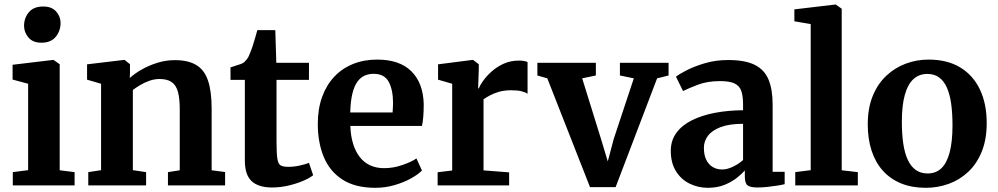

<svg xmlns="http://www.w3.org/2000/svg" viewBox="-20 -840 4520 870"><path d="M38 0V-60L107.5 -69V-460.5L37 -479.5V-546.5L220.5 -568.5H222.5L250.5 -549V-68.5L318 -60V0ZM167 -646.5Q129 -646.5 109 -670Q89 -693.5 89 -723Q89 -758.5 110.8 -784.5Q132.5 -810.5 175.5 -810.5H176.5Q214.5 -810.5 234.5 -787.8Q254.5 -765 254.5 -736Q254.5 -700.5 232.8 -673.5Q211 -646.5 168 -646.5Z M438 -69V-460.5L374.5 -479V-548.5L541.5 -568.5H544.5L569 -549V-510.5L568 -486.5Q589 -506 621.2 -524.5Q653.5 -543 692.2 -555.2Q731 -567.5 772 -567.5Q832.5 -567.5 869.2 -545.5Q906 -523.5 922.5 -475Q939 -426.5 939 -347.5V-68.5L1000 -60.5V0H741V-60L794.5 -68.5V-344.5Q794.5 -394 786.2 -424Q778 -454 758 -468Q738 -482 703 -482Q679.5 -482 657 -474Q634.5 -466 615.2 -454.5Q596 -443 582 -432.5V-69L642 -60V0H380V-60Z M1212.5 9.5Q1151 9.5 1120.2 -19.2Q1089.5 -48 1089.5 -112V-478H1024.5V-534.5Q1036 -539 1048.2 -542.5Q1060.5 -546 1070.8 -549.8Q1081 -553.5 1087 -558.5Q1093.5 -565 1098.2 -571Q1103 -577 1107 -585.2Q1111 -593.5 1115 -604.5Q1120.5 -617.5 1126 -635Q1131.5 -652.5 1136.8 -670.8Q1142 -689 1146 -703.5H1227.5L1232 -555.5H1380V-478H1233V-198Q1233 -145 1236.8 -120.8Q1240.5 -96.5 1252.2 -90.2Q1264 -84 1286.5 -84Q1311.5 -84 1337.8 -89.8Q1364 -95.5 1380 -102L1399 -46Q1382 -32.5 1352.5 -20Q1323 -7.5 1286.5 1Q1250 9.5 1212.5 9.5Z M1681 11Q1590 11 1532.2 -26Q1474.5 -63 1447.2 -128.5Q1420 -194 1420 -278.5Q1420 -346.5 1439.5 -400.5Q1459 -454.5 1494.5 -492.2Q1530 -530 1579.5 -550Q1629 -570 1689 -570Q1790.5 -570 1844 -517Q1897.5 -464 1900 -368.5Q1900 -336 1898 -311.8Q1896 -287.5 1892 -269.5H1567.5Q1569 -224.5 1579.8 -189.2Q1590.5 -154 1609.8 -129Q1629 -104 1656.8 -91Q1684.5 -78 1721 -78Q1762 -78 1803.2 -92.2Q1844.5 -106.5 1867 -122L1892 -67.5Q1876 -50.5 1843.5 -32.2Q1811 -14 1768.8 -1.5Q1726.5 11 1681 11ZM1567 -330.5H1759Q1759.5 -340.5 1760.2 -351.5Q1761 -362.5 1761 -373Q1761 -432.5 1741.5 -469Q1722 -505.5 1673 -505.5Q1651 -505.5 1632.5 -497.5Q1614 -489.5 1599.8 -470.2Q1585.5 -451 1577 -417Q1568.5 -383 1567 -330.5Z M1963 0V-59.5L2029 -67.5V-460.5L1965 -479V-548.5L2120.5 -568.5H2123.5L2149.5 -549V-527L2146.5 -439.5H2149.5Q2154 -452 2168.5 -472.8Q2183 -493.5 2206.5 -515Q2230 -536.5 2261.5 -551Q2293 -565.5 2331.5 -565.5Q2345.5 -565.5 2355.2 -563.5Q2365 -561.5 2370.5 -559V-415Q2361 -422 2343.2 -426.5Q2325.5 -431 2296.5 -431Q2264.5 -431 2240.2 -423.8Q2216 -416.5 2199 -407.2Q2182 -398 2171 -390V-68L2287 -59V0Z M2653.5 8 2460 -485 2415 -498V-555.5H2680V-498L2618 -485L2702.5 -213L2734 -108.5L2761 -210.5L2852 -485L2789 -498V-555.5H3009.5V-498L2957.5 -485L2769.5 8Z M3188 11Q3143 11 3104.5 -8Q3066 -27 3042.8 -64.5Q3019.5 -102 3019.5 -156.5Q3019.5 -203.5 3045 -238.2Q3070.5 -273 3115.5 -295.2Q3160.5 -317.5 3219.8 -328.8Q3279 -340 3347 -340.5V-366Q3347 -404.5 3339 -427.8Q3331 -451 3308.5 -461.8Q3286 -472.5 3243 -472.5Q3185 -472.5 3142 -456Q3099 -439.5 3075 -427.5L3043 -492.5Q3055 -502.5 3089.2 -520.5Q3123.5 -538.5 3172.8 -553.2Q3222 -568 3279.5 -568Q3356 -568 3399.8 -546.2Q3443.5 -524.5 3462.2 -479.8Q3481 -435 3481 -366V-61.5H3535.5V-5.5Q3524 -2.5 3502.5 1Q3481 4.5 3456.8 7Q3432.5 9.5 3412.5 9.5Q3378.5 9.5 3366.8 -0.5Q3355 -10.5 3355 -41V-67.5Q3342.5 -53 3319 -34.2Q3295.5 -15.5 3262.5 -2.2Q3229.5 11 3188 11ZM3253 -72Q3274.5 -72 3301 -84.5Q3327.5 -97 3347 -115V-279Q3284.5 -279 3245.2 -264Q3206 -249 3187.8 -224.5Q3169.5 -200 3169.5 -170.5Q3169.5 -138 3180.2 -116Q3191 -94 3209.8 -83Q3228.5 -72 3253 -72Z M3653.5 -69V-731L3579.5 -743.5V-797.5L3765 -819.5H3767L3794 -800.5V-68.5L3867 -60V0H3583.5V-60Z M3912 -276.5Q3912 -350 3934.5 -405Q3957 -460 3995.8 -496.5Q4034.5 -533 4084 -551.5Q4133.5 -570 4187.5 -570Q4272.5 -570 4331 -534.5Q4389.5 -499 4420.2 -434.5Q4451 -370 4451 -282.5Q4451 -208 4428.5 -152.8Q4406 -97.5 4367 -61Q4328 -24.5 4278.5 -6.8Q4229 11 4174.5 11Q4111.5 11 4062.5 -9.2Q4013.5 -29.5 3980 -67Q3946.5 -104.5 3929.2 -157.8Q3912 -211 3912 -276.5ZM4183.5 -54Q4220.5 -54 4245.2 -77.2Q4270 -100.5 4283 -149Q4296 -197.5 4296 -272Q4296 -326.5 4290 -369.8Q4284 -413 4270.5 -443.2Q4257 -473.5 4235.2 -489.2Q4213.5 -505 4182 -505Q4145 -505 4119.2 -481.8Q4093.5 -458.5 4080 -410.2Q4066.5 -362 4066.5 -287Q4066.5 -232 4073 -188.8Q4079.5 -145.5 4093.5 -115.5Q4107.5 -85.5 4129.8 -69.8Q4152 -54 4183.5 -54Z"/></svg>

Font: Merriweather Light 18pt
Style: Bold
Weight: 700
Version: Version 2.100